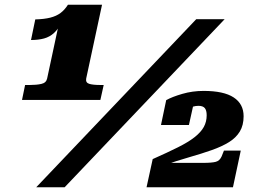

<svg xmlns="http://www.w3.org/2000/svg" viewBox="-20 -791 1114 811"><path d="M344 -459Q341 -442 356.5 -437Q372 -432 405 -432H418L404 -369H73L86 -432H106Q134 -432 154.5 -436.5Q175 -441 179 -459L230 -697Q235 -702 237 -703.5Q239 -705 240 -704Q241 -703 241 -699Q227 -669 208.5 -652Q190 -635 166 -628.5Q142 -622 111 -622L129 -709Q167 -710 192.5 -716.5Q218 -723 235.5 -736Q253 -749 267 -771H411ZM809 -710H929L253 0H133ZM837 -103H669Q667 -102 665.5 -99.5Q664 -97 664.5 -95Q665 -93 667 -91Q727 -112 779.5 -127Q832 -142 874.5 -157Q917 -172 947 -190.5Q977 -209 993 -235.5Q1009 -262 1009 -300Q1009 -352 967 -379.5Q925 -407 840 -407Q793 -407 750 -394.5Q707 -382 682 -368L660 -263H778L799 -358Q789 -357 777.5 -350.5Q766 -344 758.5 -335.5Q751 -327 751 -317Q760 -325 771.5 -331Q783 -337 795 -340.5Q807 -344 818 -344Q837 -344 845 -334.5Q853 -325 853 -304Q853 -277 841 -255Q829 -233 802.5 -212Q776 -191 732 -169Q688 -147 625 -119L599 0H964L997 -155H926L916 -130Q908 -112 891.5 -107.5Q875 -103 837 -103Z"/></svg>

Font: Roboto Serif 20pt Black
Style: Italic
Weight: 900
Italic angle: -10°
Version: Version 1.008